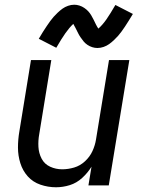

<svg xmlns="http://www.w3.org/2000/svg" viewBox="-20 -784 616 812"><path d="M217 8Q246 8 275 -1Q304 -10 327.5 -31.5Q351 -53 367 -79L354 0H440L527 -530H441L386 -194Q382 -169 371 -145Q360 -121 339.5 -102Q319 -83 293.5 -75.5Q268 -68 243 -68Q216 -68 192 -79Q168 -90 156 -113Q144 -136 142.5 -163Q141 -190 146 -217L197 -530H111L62 -229Q56 -194 56 -160Q56 -126 66 -94Q76 -62 97.5 -38Q119 -14 151 -3Q183 8 217 8ZM392 -581Q405 -581 418 -585.5Q431 -590 441.5 -597.5Q452 -605 462.5 -615Q473 -625 479.5 -632.5Q486 -640 493.5 -650Q501 -660 508.5 -671.5Q516 -683 524.5 -696.5Q533 -710 542 -725L468 -763Q446 -725 430 -702Q414 -679 396 -663Q391 -670 385.5 -681Q380 -692 376 -700.5Q372 -709 366 -719Q360 -729 353 -736.5Q346 -744 336.5 -750.5Q327 -757 316 -760.5Q305 -764 294 -764Q281 -764 268 -759.5Q255 -755 244.5 -747.5Q234 -740 223.5 -730Q213 -720 206.5 -712.5Q200 -705 192.5 -695Q185 -685 177.5 -673.5Q170 -662 161.5 -649Q153 -636 144 -620L218 -582Q240 -620 256.5 -643.5Q273 -667 290 -683Q294 -676 300 -664.5Q306 -653 310 -644.5Q314 -636 320.5 -626.5Q327 -617 333.5 -609Q340 -601 349.5 -594.5Q359 -588 370 -584.5Q381 -581 392 -581Z"/></svg>

Font: Iosevka Sparkle Oblique
Style: Regular
Weight: 400
Italic angle: -9°
Designer: Belleve Invis
Foundry: Belleve Invis
Version: Version 4.5.0; ttfautohint (v1.8.3)